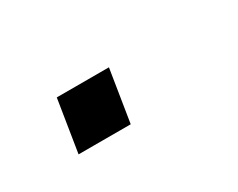

<svg xmlns="http://www.w3.org/2000/svg" viewBox="-30 -145 273 220"><g transform="rotate(-30 106.0 -34.5)"><path d="M33 0 44 -69H113L102 0Z"/></g></svg>

Font: Nunito Sans 10pt SemiCondensed ExtraLight
Style: Italic
Weight: 250
Width: 4
Italic angle: -9°
Designer: Vernon Adams
Foundry: Vernon Adams
Version: Version 3.101;gftools[0.9.27]